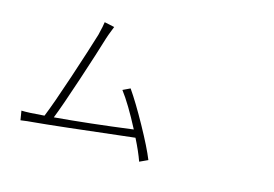

<svg xmlns="http://www.w3.org/2000/svg" viewBox="-100 -959 1700 1192"><g transform="rotate(15 750.0 -363.5)"><path d="M921.9 2.9 869.1 27.3Q847.7 -33.2 808.6 -110.4Q293 -49.8 168 -39.1Q137.7 -37.1 90.8 -30.3L81.1 -89.8Q124 -87.9 227.5 -96.7Q261.7 -179.7 326.2 -374Q390.6 -568.4 420.9 -668.9Q436.5 -733.4 438.5 -753.9L502.9 -740.2Q502.9 -739.3 491.7 -711.4Q480.5 -683.6 472.7 -659.2Q444.3 -563.5 381.3 -373Q318.4 -182.6 286.1 -101.6Q504.9 -120.1 785.2 -157.2Q710 -301.8 653.3 -376L700.2 -398.4Q752 -324.2 822.3 -197.3Q892.6 -70.3 921.9 2.9Z"/></g></svg>

Font: Bpmf Zihi Sans Light
Style: Light
Weight: 300
Foundry: But Ko
Version: Version 1.320